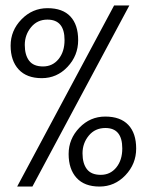

<svg xmlns="http://www.w3.org/2000/svg" viewBox="-20 -685 540 705"><path d="M399 -665H455L99 0H43ZM154.5 -655Q210 -655 238.5 -624.5Q267 -594 267 -537.5Q267 -481 228 -439.5Q189 -398 133.5 -398Q78 -398 48.5 -430Q19 -462 19 -517.5Q19 -573 59 -614Q99 -655 154.5 -655ZM154 -613Q117 -613 94 -585Q71 -557 71 -520Q71 -483 87 -462Q103 -441 138 -441Q173 -441 195 -468Q217 -495 217 -538Q217 -613 154 -613ZM366.5 -257Q422 -257 451 -226.5Q480 -196 480 -139.5Q480 -83 440.5 -41.5Q401 0 345.5 0Q290 0 261 -32Q232 -64 232 -119.5Q232 -175 271.5 -216Q311 -257 366.5 -257ZM367 -215Q329 -215 306 -187Q283 -159 283 -122Q283 -85 299 -64Q315 -43 350 -43Q385 -43 407 -70Q429 -97 429 -140Q429 -215 367 -215Z"/></svg>

Font: Lekton
Style: Italic
Weight: 400
Italic angle: -9.3°
Designer: Paolo Mazzetti, Luciano Perondi, Raffaele Flato, Elena Papassissa, Emilio Macchia, Michela Povoleri, Tobias Seemiller, R
Version: Version 3.000